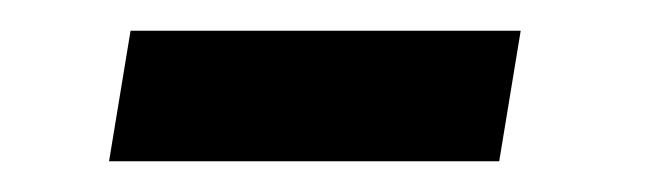

<svg xmlns="http://www.w3.org/2000/svg" viewBox="-20 -335 424 125"><path d="M51 -230 65 -315H319L305 -230Z"/></svg>

Font: Bitter
Style: Italic
Weight: 400
Italic angle: -9°
Designer: Sol Matas
Foundry: Sol Matas
Version: Version 1.001